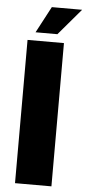

<svg xmlns="http://www.w3.org/2000/svg" viewBox="-60 -938 438 972"><g transform="rotate(5 158.5 -452.0)"><path d="M55 -728H240V0H55ZM92 -770 163 -904H317L203 -770Z"/></g></svg>

Font: Murecho Thin ExtraBold
Style: Regular
Weight: 800
Version: Version 1.010